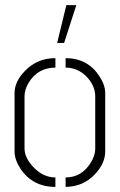

<svg xmlns="http://www.w3.org/2000/svg" viewBox="-20 -732 470 753"><path d="M204.1 -563.5 240.2 -711.9H279.3L231.4 -563.5ZM37.1 -137.7V-367.2Q37.1 -412.1 78.1 -454.1Q126 -503.9 197.3 -503.9V-466.8Q128.9 -466.8 92.8 -408.2Q76.2 -380.9 76.2 -354.5V-150.4Q76.2 -111.3 114.3 -73.2Q151.4 -36.1 197.3 -36.1V1Q107.4 1 59.6 -71.3Q37.1 -106.4 37.1 -137.7ZM237.3 1V-36.1Q299.8 -36.1 335.9 -93.8Q353.5 -122.1 353.5 -148.4V-354.5Q353.5 -397.5 316.4 -434.6Q282.2 -466.8 237.3 -466.8V-503.9Q324.2 -503.9 370.1 -432.6Q392.6 -398.4 392.6 -367.2V-137.7Q392.6 -91.8 352.5 -48.8Q306.6 0 237.3 1Z"/></svg>

Font: Post No Bills Jaffna Light
Style: Regular
Weight: 300
Designer: Kosala Senevirathne, Siva Puranthara, Lasantha Premarathna, Tharique Azeez
Foundry: Mooniak
Version: Version 1.220 ; ttfautohint (v1.6)